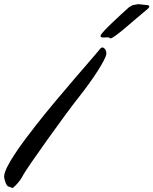

<svg xmlns="http://www.w3.org/2000/svg" viewBox="-88 -900 740 926"><path d="M291 -430C358 -514 425 -616 425 -642C425 -660 414 -671 405 -671C402 -671 398 -669 396 -666C388 -653 195 -437 83 -293C14 -205 -68 -93 -68 -49C-68 -32 -56 0 -46 0C-40 0 -35 6 -29 6C-27 6 -25 6 -22 3C-14 -5 7 -22 25 -58C44 -93 225 -347 291 -430ZM623 -856C630 -862 632 -866 632 -869C632 -876 617 -876 616 -876C614 -876 581 -880 579 -880C575 -880 560 -876 557 -876C551 -876 541 -869 534 -865C494 -829 403 -746 398 -730C397 -728 397 -727 397 -726C397 -720 405 -719 414 -719C418 -719 423 -720 427 -720C429 -720 436 -719 439 -719C441 -718 440 -715 445 -715C463 -715 557 -802 623 -856Z"/></svg>

Font: Oregano
Style: Italic
Weight: 400
Italic angle: -12°
Designer: Astigmatic (AOETI)
Foundry: Astigmatic (AOETI)
Version: Version 1.000